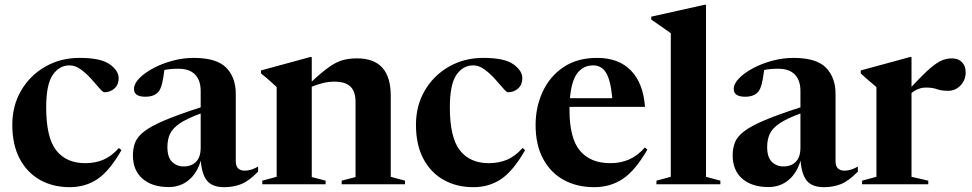

<svg xmlns="http://www.w3.org/2000/svg" viewBox="-20 -764 4028 796"><path d="M310 -524Q398 -524 435 -497.5Q472 -471 472 -439.5Q472 -413 454.5 -397.2Q437 -381.5 412.5 -381.5Q406.5 -381.5 392.2 -398.2Q378 -415 358 -437.2Q338 -459.5 315 -476.2Q292 -493 268.5 -493Q225.5 -493 198.5 -453.2Q171.5 -413.5 171.5 -319Q171.5 -193.5 213.2 -140.5Q255 -87.5 333.5 -87.5Q374.5 -87.5 408.5 -101.8Q442.5 -116 473 -150.5L483.5 -141.5Q434 -55 384 -21.5Q334 12 269 12Q199.5 12 145.8 -18.2Q92 -48.5 61.5 -106.2Q31 -164 31 -246.5Q31 -326.5 68 -389.2Q105 -452 168.2 -488Q231.5 -524 310 -524Z M1050 -52.5Q1012 -13.5 980 -0.8Q948 12 909.5 12Q860 12 838.2 -15Q816.5 -42 812.5 -98Q796.5 -45 761.8 -16.8Q727 11.5 679.5 11.5Q610.5 11.5 570.8 -23.2Q531 -58 531 -120Q531 -150.5 541 -174.8Q551 -199 580 -220.8Q609 -242.5 664.8 -266Q720.5 -289.5 812 -319V-387Q812 -430.5 789 -454.8Q766 -479 719.5 -479Q686.5 -479 661.5 -474Q657.5 -440 652 -418Q646.5 -396 638.5 -385.5Q621.5 -363 582.5 -363Q535.5 -363 535.5 -395Q535.5 -417 557.5 -439.5Q579.5 -462 615.5 -481.2Q651.5 -500.5 695.2 -512.2Q739 -524 783 -524Q878 -524 917.8 -483.5Q957.5 -443 957.5 -374.5V-96Q957.5 -75 967.5 -65.8Q977.5 -56.5 994 -56.5Q1022 -56.5 1050 -73.5ZM674 -154.5Q674 -112.5 693.2 -93.2Q712.5 -74 742 -74Q773.5 -74 792.8 -93.2Q812 -112.5 812 -152V-293.5Q753.5 -272 724 -251.5Q694.5 -231 684.2 -207.8Q674 -184.5 674 -154.5Z M1396.5 -15 1454 -30V-341Q1454 -385 1432.8 -405.2Q1411.5 -425.5 1367 -425.5Q1342 -425.5 1318 -419.5Q1294 -413.5 1272.5 -404.5V-30L1330 -15V0H1067.5V-15L1127 -31V-403Q1118.5 -411 1103.2 -425Q1088 -439 1062 -459.5V-472L1266 -527.5H1272.5V-426Q1317 -467.5 1347 -488Q1377 -508.5 1402.8 -515.2Q1428.5 -522 1460.5 -522Q1600 -522 1600 -367V-31L1659 -15V0H1396.5Z M1983.5 -524Q2071.5 -524 2108.5 -497.5Q2145.5 -471 2145.5 -439.5Q2145.5 -413 2128 -397.2Q2110.5 -381.5 2086 -381.5Q2080 -381.5 2065.8 -398.2Q2051.5 -415 2031.5 -437.2Q2011.5 -459.5 1988.5 -476.2Q1965.5 -493 1942 -493Q1899 -493 1872 -453.2Q1845 -413.5 1845 -319Q1845 -193.5 1886.8 -140.5Q1928.5 -87.5 2007 -87.5Q2048 -87.5 2082 -101.8Q2116 -116 2146.5 -150.5L2157 -141.5Q2107.5 -55 2057.5 -21.5Q2007.5 12 1942.5 12Q1873 12 1819.2 -18.2Q1765.5 -48.5 1735 -106.2Q1704.5 -164 1704.5 -246.5Q1704.5 -326.5 1741.5 -389.2Q1778.5 -452 1841.8 -488Q1905 -524 1983.5 -524Z M2456 -524Q2545.5 -524 2596.2 -471.2Q2647 -418.5 2654 -321H2341Q2341 -315.5 2341 -309.5Q2341 -190.5 2384.5 -139Q2428 -87.5 2511 -87.5Q2552 -87.5 2587.2 -102.5Q2622.5 -117.5 2653.5 -152.5L2664 -144Q2613.5 -56.5 2561.8 -22.2Q2510 12 2443.5 12Q2372 12 2317.2 -18Q2262.5 -48 2231.5 -105.8Q2200.5 -163.5 2200.5 -246Q2200.5 -320.5 2230 -384Q2259.5 -447.5 2316.2 -485.8Q2373 -524 2456 -524ZM2439.5 -493Q2398.5 -493 2373.8 -461Q2349 -429 2343 -357H2518.5Q2511.5 -432 2492.5 -462.5Q2473.5 -493 2439.5 -493Z M2907 -31 2966.5 -15V0H2701.5V-15L2761 -31V-626.5Q2751.5 -633.5 2730.2 -648Q2709 -662.5 2680 -683V-695L2900 -744H2907Z M3536.5 -52.5Q3498.5 -13.5 3466.5 -0.8Q3434.5 12 3396 12Q3346.5 12 3324.8 -15Q3303 -42 3299 -98Q3283 -45 3248.2 -16.8Q3213.5 11.5 3166 11.5Q3097 11.5 3057.2 -23.2Q3017.5 -58 3017.5 -120Q3017.5 -150.5 3027.5 -174.8Q3037.5 -199 3066.5 -220.8Q3095.5 -242.5 3151.2 -266Q3207 -289.5 3298.5 -319V-387Q3298.5 -430.5 3275.5 -454.8Q3252.5 -479 3206 -479Q3173 -479 3148 -474Q3144 -440 3138.5 -418Q3133 -396 3125 -385.5Q3108 -363 3069 -363Q3022 -363 3022 -395Q3022 -417 3044 -439.5Q3066 -462 3102 -481.2Q3138 -500.5 3181.8 -512.2Q3225.5 -524 3269.5 -524Q3364.5 -524 3404.2 -483.5Q3444 -443 3444 -374.5V-96Q3444 -75 3454 -65.8Q3464 -56.5 3480.5 -56.5Q3508.5 -56.5 3536.5 -73.5ZM3160.5 -154.5Q3160.5 -112.5 3179.8 -93.2Q3199 -74 3228.5 -74Q3260 -74 3279.2 -93.2Q3298.5 -112.5 3298.5 -152V-293.5Q3240 -272 3210.5 -251.5Q3181 -231 3170.8 -207.8Q3160.5 -184.5 3160.5 -154.5Z M3927 -522Q3953 -522 3968.2 -506.2Q3983.5 -490.5 3983.5 -464.5Q3983.5 -432 3962.2 -409.8Q3941 -387.5 3910.5 -387.5Q3883.5 -387.5 3864.8 -394.2Q3846 -401 3819 -401Q3787 -401 3759 -378.5V-31L3828.5 -15V0H3554V-15L3613.5 -31V-403Q3603.5 -412 3589.8 -423.2Q3576 -434.5 3548.5 -459.5V-472L3752.5 -527.5H3759V-404Q3808 -457 3837.5 -482Q3867 -507 3887 -514.5Q3907 -522 3927 -522Z"/></svg>

Font: Newsreader Display SemiBold
Style: Regular
Weight: 600
Designer: Hugues Gentile
Foundry: Production Type
Version: Version 1.001